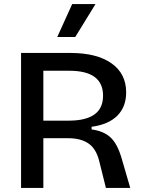

<svg xmlns="http://www.w3.org/2000/svg" viewBox="-20 -919 702 939"><path d="M83 0V-660H325Q453 -660 525 -609.5Q597 -559 597 -467Q597 -397 554 -353.5Q511 -310 428 -299V-286Q488 -278 521.5 -246Q555 -214 575 -144L617 0H498L465 -132Q450 -192 412.5 -217.5Q375 -243 314 -243H192V0ZM192 -329H317Q399 -329 441.5 -359Q484 -389 484 -451Q484 -573 319 -573H192ZM348 -738H260L333 -899H447Z"/></svg>

Font: Bricolage Grotesque 12pt Medium
Style: Regular
Weight: 500
Designer: Mathieu Triay
Foundry: Atelier Triay
Version: Version 1.001; ttfautohint (v1.8.4.7-5d5b);gftools[0.9.33.de